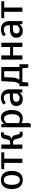

<svg xmlns="http://www.w3.org/2000/svg" viewBox="1882 -2432 750 4555"><g transform="rotate(-90 2257.5 -155.0)"><path d="M480 -250Q480 -184 464.5 -135.5Q449 -87 421 -54.5Q393 -22 353.5 -6Q314 10 265 10Q167 10 108.5 -54.5Q50 -119 50 -250Q50 -381 108.5 -445.5Q167 -510 265 -510Q314 -510 353.5 -494Q393 -478 421 -445.5Q449 -413 464.5 -364.5Q480 -316 480 -250ZM380 -250Q380 -302 371 -338.5Q362 -375 346.5 -397.5Q331 -420 310 -430Q289 -440 265 -440Q241 -440 220 -430Q199 -420 183.5 -397.5Q168 -375 159 -338.5Q150 -302 150 -250Q150 -197 159 -161Q168 -125 183.5 -102.5Q199 -80 220 -70Q241 -60 265 -60Q289 -60 310 -70Q331 -80 346.5 -102.5Q362 -125 371 -161Q380 -197 380 -250Z M920 -430H770V0H670V-430H520V-500H920Z M1235 -260Q1256 -257 1274 -247Q1289 -239 1303.5 -224Q1318 -209 1325 -185L1350 -90Q1357 -60 1380 -60Q1386 -60 1394 -62Q1398 -63 1400 -65H1405L1415 0Q1408 3 1398 5Q1380 10 1355 10Q1313 10 1289.5 -12Q1266 -34 1255 -75L1230 -170Q1224 -193 1207.5 -206.5Q1191 -220 1165 -220H1105V0H1005V-500H1105V-290H1155Q1184 -290 1199.5 -303.5Q1215 -317 1220 -340L1240 -425Q1250 -467 1273.5 -488.5Q1297 -510 1340 -510Q1353 -510 1364 -508.5Q1375 -507 1383 -505Q1393 -502 1400 -500L1390 -435H1385Q1383 -436 1379 -437Q1376 -438 1372.5 -439Q1369 -440 1365 -440Q1342 -440 1335 -410L1315 -325Q1310 -302 1297 -289.5Q1284 -277 1270 -270Q1254 -262 1235 -260Z M1615 -80Q1627 -74 1642 -70Q1655 -66 1672 -63Q1689 -60 1710 -60Q1734 -60 1755 -70Q1776 -80 1791.5 -102.5Q1807 -125 1816 -161Q1825 -197 1825 -250Q1825 -301 1816.5 -336Q1808 -371 1793.5 -393Q1779 -415 1760 -425Q1741 -435 1720 -435Q1697 -435 1678 -425.5Q1659 -416 1645 -405Q1628 -392 1615 -375ZM1585 200H1515V-500H1585L1595 -440H1600Q1614 -459 1635 -475Q1653 -488 1680 -499Q1707 -510 1745 -510Q1781 -510 1813.5 -494Q1846 -478 1870.5 -445.5Q1895 -413 1910 -364.5Q1925 -316 1925 -250Q1925 -184 1910 -135.5Q1895 -87 1868 -54.5Q1841 -22 1804.5 -6Q1768 10 1725 10Q1702 10 1682 5.5Q1662 1 1647 -5Q1629 -11 1615 -20V170Z M2315 -320Q2315 -380 2287 -410Q2259 -440 2210 -440Q2187 -440 2167 -432.5Q2147 -425 2132 -417Q2114 -407 2100 -395H2090L2055 -455Q2074 -470 2100 -482Q2122 -493 2152 -501.5Q2182 -510 2220 -510Q2263 -510 2299 -496Q2335 -482 2360.5 -456.5Q2386 -431 2400.5 -396Q2415 -361 2415 -320V0H2345L2335 -60H2330Q2316 -40 2295 -25Q2277 -11 2250 -0.5Q2223 10 2185 10Q2106 10 2063 -31.5Q2020 -73 2020 -145Q2020 -179 2032 -206.5Q2044 -234 2069.5 -253.5Q2095 -273 2136 -284Q2177 -295 2235 -295H2315ZM2315 -225H2235Q2175 -225 2147.5 -202Q2120 -179 2120 -145Q2120 -107 2142.5 -86Q2165 -65 2210 -65Q2233 -65 2252 -74.5Q2271 -84 2285 -95Q2302 -108 2315 -125Z M2945 -500V-70H3010V140H2930L2915 0H2590L2575 140H2490V-70H2540Q2555 -86 2566 -109Q2576 -129 2584.5 -156.5Q2593 -184 2595 -220L2610 -500ZM2845 -70V-430H2705L2695 -220Q2693 -184 2684.5 -156.5Q2676 -129 2666 -109Q2655 -86 2640 -70Z M3520 0H3420V-220H3220V0H3120V-500H3220V-290H3420V-500H3520Z M3935 -320Q3935 -380 3907 -410Q3879 -440 3830 -440Q3807 -440 3787 -432.5Q3767 -425 3752 -417Q3734 -407 3720 -395H3710L3675 -455Q3694 -470 3720 -482Q3742 -493 3772 -501.5Q3802 -510 3840 -510Q3883 -510 3919 -496Q3955 -482 3980.5 -456.5Q4006 -431 4020.5 -396Q4035 -361 4035 -320V0H3965L3955 -60H3950Q3936 -40 3915 -25Q3897 -11 3870 -0.5Q3843 10 3805 10Q3726 10 3683 -31.5Q3640 -73 3640 -145Q3640 -179 3652 -206.5Q3664 -234 3689.5 -253.5Q3715 -273 3756 -284Q3797 -295 3855 -295H3935ZM3935 -225H3855Q3795 -225 3767.5 -202Q3740 -179 3740 -145Q3740 -107 3762.5 -86Q3785 -65 3830 -65Q3853 -65 3872 -74.5Q3891 -84 3905 -95Q3922 -108 3935 -125Z M4505 -430H4355V0H4255V-430H4105V-500H4505Z"/></g></svg>

Font: Scada
Style: Regular
Weight: 400
Designer: Jovanny Lemonad
Foundry: Jovanny Lemonad
Version: Version 3.005; ttfautohint (v0.91) -l 8 -r 50 -G 200 -x 0 -w